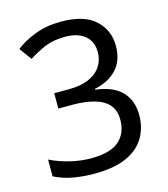

<svg xmlns="http://www.w3.org/2000/svg" viewBox="-110 -810 791 906"><g transform="rotate(-15 286.0 -357.0)"><path d="M493 -547Q493 -475 453 -432.5Q413 -390 345 -376V-372Q431 -362 473 -318Q515 -274 515 -203Q515 -141 486 -92.5Q457 -44 396.5 -17Q336 10 241 10Q185 10 137 1.5Q89 -7 45 -29V-111Q90 -89 142 -76.5Q194 -64 242 -64Q338 -64 380.5 -101.5Q423 -139 423 -205Q423 -250 399.5 -277.5Q376 -305 331 -318Q286 -331 223 -331H154V-406H224Q283 -406 322.5 -423Q362 -440 382.5 -470.5Q403 -501 403 -541Q403 -593 368 -621.5Q333 -650 273 -650Q215 -650 174 -633Q133 -616 93 -590L49 -650Q87 -680 143.5 -702Q200 -724 272 -724Q384 -724 438.5 -674Q493 -624 493 -547Z"/></g></svg>

Font: Noto Sans Gunjala Gondi
Style: Regular
Weight: 400
Designer: Ek Type
Foundry: Ek Type
Version: Version 1.004